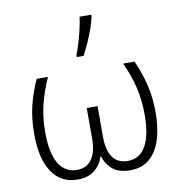

<svg xmlns="http://www.w3.org/2000/svg" viewBox="-88 -888 921 979"><g transform="rotate(-10 372.0 -398.0)"><path d="M625 -532Q655 -465 670.5 -399.5Q686 -334 686 -256Q686 -182 668 -121.5Q650 -61 610.5 -25.5Q571 10 508 10Q452 10 419.5 -15.5Q387 -41 373 -86H370Q356 -41 322 -15.5Q288 10 235 10Q150 10 103.5 -59.5Q57 -129 57 -256Q57 -336 72.5 -400Q88 -464 118 -532H177Q146 -463 130 -398Q114 -333 114 -255Q114 -147 147 -93Q180 -39 240 -39Q292 -39 318 -77Q344 -115 344 -182V-341H400V-182Q400 -113 426 -76Q452 -39 504 -39Q566 -39 597.5 -95Q629 -151 629 -255Q629 -332 613.5 -397.5Q598 -463 566 -532ZM339 -606V-616Q349 -641 359 -674Q369 -707 377 -741.5Q385 -776 389 -806H449V-796Q444 -770 432 -736Q420 -702 404.5 -667.5Q389 -633 375 -606Z"/></g></svg>

Font: BC Sans Light
Style: Regular
Weight: 300
Designer: Monotype Design Team
Foundry: Monotype Imaging Inc.
Version: Version 2.000;GOOG;noto-source:20170915:90ef993387c0